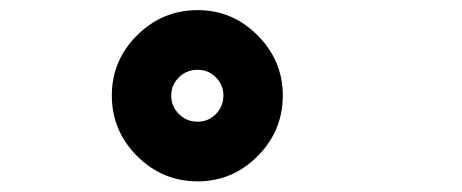

<svg xmlns="http://www.w3.org/2000/svg" viewBox="-20 -828 890 370"><path d="M361 -478.5Q293 -478.5 244.2 -527.2Q195.5 -576 195.5 -644Q195.5 -711.5 244.2 -760Q293 -808.5 361 -808.5Q428 -808.5 476.5 -759.8Q525 -711 525 -644Q525 -576 476.5 -527.2Q428 -478.5 361 -478.5ZM361 -593.5Q381.5 -593.5 396 -608.2Q410.5 -623 410.5 -644Q410.5 -664.5 396 -679Q381.5 -693.5 361 -693.5Q339.5 -693.5 324.8 -679Q310 -664.5 310 -644Q310 -623 324.8 -608.2Q339.5 -593.5 361 -593.5Z"/></svg>

Font: League Mono Wide
Style: Bold
Weight: 700
Width: 8
Designer: Tyler Finck
Foundry: The League of Moveable Type / Tyler Finck
Version: Version 2.210